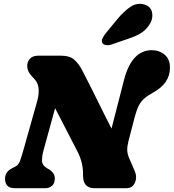

<svg xmlns="http://www.w3.org/2000/svg" viewBox="-20 -994 918 1014"><path d="M209 -197Q202 -171 201.8 -146.2Q201.5 -121.5 228.5 -105.5L240.5 -98.5Q252.5 -91.5 261 -79.5Q269.5 -67.5 269.5 -51Q269.5 -26.5 255.2 -13.2Q241 0 218.5 0H59Q30 0 18.2 -14Q6.5 -28 6.5 -49Q6.5 -86.5 43 -105L65 -116.5Q78 -123.5 87 -148.2Q96 -173 105.5 -208L176 -458.5Q186 -493 184 -523.5Q182 -554 164 -574L145 -595Q126 -616 124 -640.5Q122 -665 136.8 -682.5Q151.5 -700 183 -700H300.5Q348 -700 372 -679Q396 -658 415 -621Q454 -546 492.8 -467Q531.5 -388 569 -315L634.5 -570Q675 -729 782 -729Q821 -729 849.8 -705Q878.5 -681 877.5 -633Q876 -553 788.5 -505Q760 -489.5 742 -473.8Q724 -458 712.8 -435.8Q701.5 -413.5 692 -378L658 -247Q651.5 -220.5 652 -200.5Q652.5 -180.5 663.5 -155.5L691 -92Q705.5 -58.5 692.5 -29.2Q679.5 0 646.5 0H479Q417.5 0 418.5 -69Q420 -133.5 390 -192Q375 -221.5 343.5 -282.5Q312 -343.5 271 -422.5ZM599 -892Q634 -934.5 668.8 -957.8Q703.5 -981 741.5 -970.5Q774.5 -961 782.2 -931.8Q790 -902.5 774 -872Q757.5 -842.5 731.5 -824Q705.5 -805.5 658 -789.5L570.5 -759.5Q555 -754 540.5 -755.8Q526 -757.5 520.5 -767.5Q515 -779 521.5 -792Q528 -805 539 -819Z"/></svg>

Font: Fraunces 9pt SuperSoft Black
Style: Italic
Weight: 900
Italic angle: -16°
Version: Version 1.000;[0bf87f6ff]